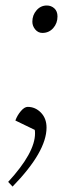

<svg xmlns="http://www.w3.org/2000/svg" viewBox="-20 -482 268 701"><path d="M9.8 182.1Q107.9 75.7 107.9 4.9Q107.9 -2.9 106.9 -7.8L36.1 -42Q43 -61 56.2 -76.4Q69.3 -91.8 81.1 -91.8Q108.9 -91.8 129.4 -70.8Q149.9 -49.8 149.9 -16.1Q149.9 71.8 25.9 199.2ZM98.1 -402.8Q98.1 -426.8 113.3 -444.3Q128.4 -461.9 150.9 -461.9Q167 -461.9 178.5 -451.4Q189.9 -440.9 189.9 -421.9Q189.9 -397 174.3 -379.4Q158.7 -361.8 134.8 -361.8Q119.1 -361.8 108.6 -374.5Q98.1 -387.2 98.1 -402.8Z"/></svg>

Font: Dihjauti S
Style: Bold Italic
Weight: 700
Italic angle: -9°
Designer: T. Christopher White
Version: Version 3.0.0